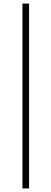

<svg xmlns="http://www.w3.org/2000/svg" viewBox="-20 -800 286 1070"><path d="M105 -780V250H142V-780Z"/></svg>

Font: Bodoni* 06
Style: Bold
Weight: 700
Version: Version 2.2